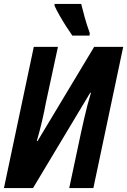

<svg xmlns="http://www.w3.org/2000/svg" viewBox="-22 -951 643 971"><path d="M-2 0 148.9 -713.9H271L210 -431.2Q202.1 -387.7 190.2 -336.7Q178.2 -285.6 164.1 -237.8H168L454.1 -713.9H601.1L450.2 0H328.1L388.2 -282.2Q394.5 -311 402.6 -346.7Q410.6 -382.3 419.9 -418Q429.2 -453.6 438 -481.9H434.1L145 0ZM343.8 -771Q331.5 -788.1 313.5 -816.2Q295.4 -844.2 279.1 -873Q262.7 -901.9 253.9 -921.9V-931.2H388.7Q396.5 -898.9 406.7 -862.1Q417 -825.2 432.1 -783.2L430.7 -771Z"/></svg>

Font: Open Sans Condensed
Style: Bold Italic
Weight: 700
Width: 3
Italic angle: -12°
Designer: Monotype Design Team
Foundry: Monotype Imaging Inc.
Version: Version 3.003; ttfautohint (v1.8.4)